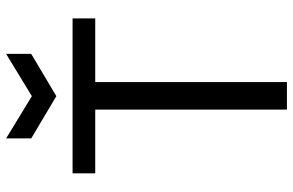

<svg xmlns="http://www.w3.org/2000/svg" viewBox="-185 -772 957 627"><g transform="rotate(-90 293.5 -458.5)"><path d="M249 0V-626H41V-700H547V-626H339V0ZM293 -753 155 -835V-917L293 -833L431 -917V-835Z"/></g></svg>

Font: HostGroteskRegular
Style: Regular
Weight: 400
Designer: Doukan Karapınar based on Poppins by Indian Type Foundry, Jonny Pinhorn
Foundry: Element Type
Version: Version 1.001; ttfautohint (v1.8.4.7-5d5b)